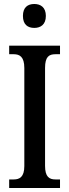

<svg xmlns="http://www.w3.org/2000/svg" viewBox="-20 -943 346 963"><path d="M152 -803C184 -803 210 -820 210 -863C210 -906 184 -923 152 -923C119 -923 95 -906 95 -863C95 -820 119 -803 152 -803ZM26 0H281V-43H258C227 -43 206 -56 206 -111V-602C206 -659 226 -671 258 -671H281V-714H26V-671H49C78 -671 102 -659 102 -602V-110C102 -55 78 -43 49 -43H26Z"/></svg>

Font: Noto Serif Ethiopic ExtraCondensed Medium
Style: Regular
Weight: 500
Width: 2
Designer: Monotype Design Team
Foundry: Monotype Imaging Inc.
Version: Version 2.102